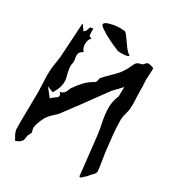

<svg xmlns="http://www.w3.org/2000/svg" viewBox="-218 -1046 1101 1201"><g transform="rotate(30 332.5 -445.0)"><path d="M77.1 25.4Q72.3 15.6 66.4 5.9Q50.8 -19 47.9 -42L47.4 -102.5Q47.4 -153.3 48.8 -203.6Q50.3 -253.9 50.3 -306.2Q49.8 -340.3 47.9 -374Q45.9 -405.3 45.9 -436.5Q45.9 -481.4 53.7 -522.9Q58.6 -549.8 61 -577.1Q64 -619.6 75.7 -819.3H78.6Q96.7 -794.9 105 -782.2L109.9 -785.2Q119.6 -792.5 124 -809.1Q126 -817.9 129.6 -822.5Q133.3 -827.1 150.9 -827.1L150.4 -808.6Q150.4 -793.9 152.3 -778.8Q154.8 -771 172.4 -768.1Q153.3 -751.5 153.3 -717.8Q153.3 -688.5 171.4 -669.9Q146.5 -656.7 144 -639.6Q143.1 -632.8 143.1 -626Q143.1 -616.2 145.5 -606.7Q147.9 -597.2 147.9 -588.4Q147.9 -581.5 146.5 -575.7Q143.6 -563.5 143.6 -551.3Q143.6 -537.6 147 -524.4V-523.9Q148.4 -508.8 154.8 -487.8Q161.1 -466.8 161.1 -450.2Q161.1 -409.2 136.7 -368.7L129.4 -355L85.4 -372.6L132.8 -312.5Q142.6 -325.2 155.3 -332.5Q163.6 -337.4 170.7 -343.5Q177.7 -349.6 177.7 -358.4Q177.7 -367.2 168 -376.5L168.5 -379.9Q189 -385.3 196.8 -396Q204.6 -406.7 208 -418Q210.9 -427.2 215.8 -434.6Q237.8 -466.8 262.9 -494.1Q288.1 -521.5 325.7 -542.5Q336.4 -548.8 337.4 -565.9Q338.9 -575.7 343.3 -582Q363.3 -604.5 385.3 -625.5Q410.2 -648.9 432.6 -674.3Q458 -706.1 476.1 -748.5Q481 -761.7 489.7 -771.2Q498.5 -780.8 520.5 -784.7Q530.3 -786.1 539.6 -798.3Q548.8 -810.5 560.1 -810.5Q563.5 -810.5 567.9 -809.6Q592.8 -804.2 598.6 -799.8L599.1 -781.7Q599.1 -766.6 595.7 -714.4Q595.7 -699.7 597.2 -686Q598.6 -674.3 598.6 -657.2L598.1 -647Q598.1 -618.2 599.6 -589.8Q601.6 -565.9 601.6 -542.5Q601.6 -526.4 600.6 -510.7Q598.6 -490.2 592.3 -469.7Q585.4 -446.3 583.5 -422.4Q583.5 -363.8 589.8 -306.6Q591.3 -295.4 592.3 -283.7Q600.6 -196.3 611.3 -136.2Q617.2 -102.5 620.6 -68.8Q620.6 -51.3 606 -39.6Q593.3 -28.3 585.9 -17.3Q578.6 -6.3 562.5 5.4Q559.1 7.8 555.7 12.2Q552.2 16.6 548.3 19.5Q546.4 19.5 544.9 19L537.1 18.1L527.8 -68.4L506.3 -260.3Q502 -298.8 493.7 -336.4Q480 -397.9 480 -447.8Q480 -493.2 499.5 -539.1L501 -607.4L443.8 -547.4Q428.2 -525.4 425.8 -522.9L368.2 -444.3Q368.2 -441.9 231.4 -259.3Q221.7 -248 211.9 -240.2Q167.5 -202.1 153.8 -164.6L148.4 -150.9Q135.7 -121.1 135.7 -103Q135.7 -89.8 141.6 -76.7Q142.6 -75.7 142.6 -73.7Q142.1 -69.8 137.2 -60.1L132.8 -49.3L132.3 -48.3Q127.9 -43.9 127.9 -39.6Q126 -22 123.8 -12.5Q121.6 -2.9 115.7 2.4Q112.8 4.9 110.8 7.3Q108.9 9.8 106 12.2Q98.6 18.6 77.1 25.4ZM377.4 -781.2Q348.6 -781.2 341.8 -787.6Q310.1 -800.3 273.2 -818.8Q236.3 -837.4 210.9 -855Q186.5 -871.6 186.5 -880.4V-881.3Q191.9 -892.6 204.6 -897.9Q217.3 -903.3 231.4 -906.2Q253.9 -913.1 282.2 -913.6L302.2 -914.6Q305.7 -912.6 312 -912.6L320.3 -913.1Q323.7 -913.1 327.1 -912.6Q335.4 -910.2 345.9 -896.7Q356.4 -883.3 369.4 -864Q382.3 -844.7 396.7 -825.9Q411.1 -807.1 427.2 -796.9Q430.7 -794.4 430.7 -792.5Q430.7 -789.6 422.9 -786.6Q408.7 -781.2 377.4 -781.2Z"/></g></svg>

Font: Unutterable
Style: Regular
Weight: 400
Designer: GGBotNet
Foundry: f0n7.com
Version: 1.00